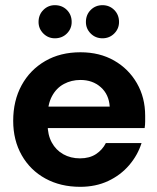

<svg xmlns="http://www.w3.org/2000/svg" viewBox="-20 -710 607 742"><path d="M290 12Q214 12 155.5 -20Q97 -52 64 -110Q31 -168 31 -243Q31 -321 63.5 -380.5Q96 -440 154.5 -474Q213 -508 291 -508Q365 -508 421 -476Q477 -444 509 -388.5Q541 -333 541 -263Q541 -253 541 -240.5Q541 -228 539 -215H127V-298H404Q401 -345 369.5 -373Q338 -401 291 -401Q256 -401 227 -385.5Q198 -370 181 -338.5Q164 -307 164 -259V-230Q164 -189 180 -159.5Q196 -130 224.5 -114Q253 -98 289 -98Q326 -98 351 -114.5Q376 -131 389 -157H527Q512 -110 479 -71.5Q446 -33 398 -10.5Q350 12 290 12ZM192 -562Q166 -562 147.5 -580.5Q129 -599 129 -625Q129 -653 147.5 -671.5Q166 -690 192 -690Q220 -690 238.5 -671.5Q257 -653 257 -625Q257 -599 238.5 -580.5Q220 -562 192 -562ZM376 -562Q349 -562 330.5 -580.5Q312 -599 312 -625Q312 -653 330.5 -671.5Q349 -690 376 -690Q403 -690 421.5 -671.5Q440 -653 440 -625Q440 -599 421.5 -580.5Q403 -562 376 -562Z"/></svg>

Font: DM Sans 36pt
Style: Bold
Weight: 700
Version: Version 4.004;gftools[0.9.30]